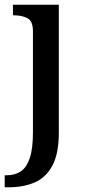

<svg xmlns="http://www.w3.org/2000/svg" viewBox="-34 -556 366 816"><path d="M-14 240V189H-7Q29 189 54 172.5Q79 156 92.5 116Q106 76 106 6V-423Q106 -467 82 -479Q58 -491 25 -491H21V-536H216V8Q216 97 188.5 148Q161 199 113 219.5Q65 240 3 240Z"/></svg>

Font: Noto Serif Sinhala Medium
Style: Regular
Weight: 500
Designer: Jelle Bosma - Monotype Design Team
Foundry: Monotype Imaging Inc.
Version: Version 2.007; ttfautohint (v1.8.4.7-5d5b)